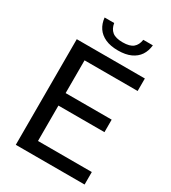

<svg xmlns="http://www.w3.org/2000/svg" viewBox="-222 -1051 1040 1165"><g transform="rotate(30 298.0 -469.0)"><path d="M79 0V-740H556V-652.5H184V-87.5H561V0ZM144 -335.5V-423H506.5V-335.5ZM329 -805.5Q276 -805.5 239.8 -822Q203.5 -838.5 183.5 -868.2Q163.5 -898 159.5 -938.5H226.5Q232.5 -901 256 -881.8Q279.5 -862.5 329 -862.5Q379 -862.5 402 -881.8Q425 -901 430.5 -938.5H497.5Q493.5 -898 473.8 -868.2Q454 -838.5 418 -822Q382 -805.5 329 -805.5Z"/></g></svg>

Font: Encode Sans SC Condensed Thin Medium
Style: Regular
Weight: 500
Version: Version 3.002